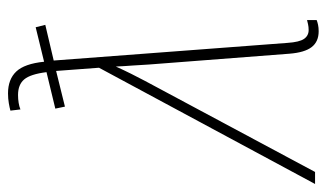

<svg xmlns="http://www.w3.org/2000/svg" viewBox="-235 -618 815 479"><g transform="rotate(-90 172.5 -378.5)"><path d="M334 9Q308 9 294.5 -8.5Q281 -26 278 -64L251 -415Q250 -437 248.5 -455.5Q247 -474 246 -497Q237 -477 228 -459Q219 -441 210 -424L-17 0H-47L243 -539L235 -646L146 -624L141 -648L232 -670Q227 -710 214 -725.5Q201 -741 175 -741Q165 -741 155.5 -739.5Q146 -738 139 -735L136 -760Q143 -762 154.5 -764Q166 -766 179 -766Q214 -766 233.5 -745.5Q253 -725 258 -676L344 -697L350 -673L261 -652L305 -69Q307 -39 315 -27.5Q323 -16 337 -16Q345 -16 351.5 -17.5Q358 -19 362 -20V4Q357 6 350 7.5Q343 9 334 9Z"/></g></svg>

Font: Noto Sans SemiCondensed Thin
Style: Italic
Weight: 100
Width: 4
Italic angle: -12°
Designer: Monotype Design Team
Foundry: Monotype Imaging Inc.
Version: Version 2.013; ttfautohint (v1.8.4.7-5d5b)